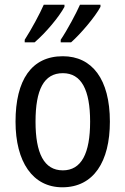

<svg xmlns="http://www.w3.org/2000/svg" viewBox="-20 -786 533 816"><path d="M407 -757V-766H320C305 -732 267 -660 238 -617V-606H282C322 -641 385 -715 407 -757ZM254 -757V-766H166C150 -729 114 -662 85 -617V-606H127C174 -646 231 -714 254 -757ZM447 -269C447 -450 371 -547 247 -547C114 -547 46 -446 46 -269C46 -98 119 10 245 10C378 10 447 -99 447 -269ZM131 -269C131 -404 166 -475 247 -475C326 -475 363 -404 363 -269C363 -134 326 -62 247 -62C167 -62 131 -135 131 -269Z"/></svg>

Font: Noto Sans Gurmukhi UI Condensed
Style: Regular
Weight: 400
Width: 3
Designer: Jelle Bosma - Monotype Design Team
Foundry: Monotype Imaging Inc.
Version: Version 2.004